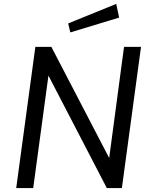

<svg xmlns="http://www.w3.org/2000/svg" viewBox="-20 -963 776 983"><path d="M575 -943 329 -843 340 -797 590 -873ZM615 -723 539 -154 243 -723H161L63 0H150L228 -576L527 0H604L702 -723Z"/></svg>

Font: United Sans
Style: Italic
Weight: 400
Italic angle: -8°
Designer: Pablo Impallari, Rodrigo Fuenzalida (Modified by Dan O. Williams)
Version: Version 1.000;PS 001.000;hotconv 1.0.88;makeotf.lib2.5.64775